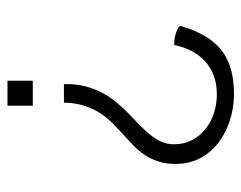

<svg xmlns="http://www.w3.org/2000/svg" viewBox="-86 -559 645 513"><g transform="rotate(90 236.5 -302.5)"><path d="M48.8 -460.5Q54 -456.4 60.1 -453.4Q66.2 -450.5 73 -448.7Q79.7 -446.8 86.7 -446.1Q93.6 -445.4 100.2 -445.4Q105.3 -470.8 116.3 -491.8Q127.2 -512.8 143.7 -527.8Q160.2 -542.9 182.3 -551.2Q204.3 -559.4 231.9 -559.4Q258 -559.4 282 -551.7Q306.1 -543.9 324.6 -529.2Q343 -514.5 354.3 -493.2Q365.5 -471.9 365.5 -444.8Q365.5 -426.5 358.5 -411Q351.4 -395.4 339.9 -381.1Q328.4 -366.7 313.7 -352.8Q299 -338.9 283.7 -323.9Q268.4 -309 253.9 -291.7Q239.4 -274.5 228.3 -253.6Q217.2 -232.7 210.5 -207.6Q203.9 -182.4 204.7 -150.8H254.3Q254.9 -181.5 262.5 -204.8Q270 -228.1 281.6 -246.4Q293.3 -264.7 307.9 -279.3Q322.6 -293.9 337.7 -307.6Q352.8 -321.2 367.2 -335Q381.5 -348.7 392.9 -365.1Q404.2 -381.6 411.1 -402.1Q418 -422.5 418 -449.3Q418 -474.7 410.6 -496.1Q403.3 -517.5 390.1 -534.6Q377 -551.8 359.2 -565.1Q341.4 -578.3 320.6 -587.2Q299.8 -596.1 277 -600.6Q254.3 -605.1 231.2 -605.1Q204.8 -605.1 182.8 -601Q160.9 -597 142.9 -588.9Q124.9 -580.9 110.6 -568.7Q96.3 -556.5 84.8 -540.4Q73.2 -524.2 64.4 -504.3Q55.6 -484.4 48.8 -460.5ZM262.5 -67.6H195.8V0H262.5Z"/></g></svg>

Font: SaysetthaMai Thin
Style: Regular
Weight: 100
Designer: John M. Durdin
Foundry: Lao Script for Windows
Version: Version 1.101